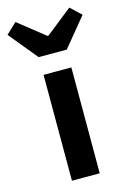

<svg xmlns="http://www.w3.org/2000/svg" viewBox="-175 -919 655 981"><g transform="rotate(-15 152.5 -429.0)"><path d="M79 0V-560H226V0ZM78 -654 -46 -805 10 -858 150 -747H155L295 -858L351 -805L227 -654Z"/></g></svg>

Font: Chiron Sans HK TT
Style: Bold
Weight: 700
Designer: Ryoko NISHIZUKA 西塚涼子 (kana, bopomofo & ideographs); Paul D. Hunt (Latin, Greek & Cyrillic); Sandoll Communications 산돌커뮤니
Foundry: Adobe
Version: Version 2.022;hotconv 1.0.109;makeotfexe 2.5.65596